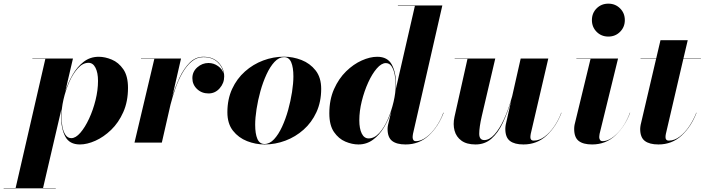

<svg xmlns="http://www.w3.org/2000/svg" viewBox="-115 -780 3853 1050"><path d="M219 -145.5Q219 -163 221 -183.5L120.5 248H190V250H-95V248H-29.5L133 -458H62V-460H284L242 -280Q257 -327.5 282 -371Q307 -414.5 342.5 -442Q378 -469.5 425 -469.5Q459.5 -469.5 496.5 -454Q533.5 -438.5 559.2 -401.5Q585 -364.5 585 -299.5Q585 -224.5 559.2 -166.8Q533.5 -109 492.8 -69.8Q452 -30.5 406.5 -10.2Q361 10 322 10Q265 10 242 -33.2Q219 -76.5 219 -145.5ZM221 -145.5Q221 -115 226.2 -87.2Q231.5 -59.5 243.5 -42Q255.5 -24.5 275 -24.5Q299 -24.5 324.5 -54Q350 -83.5 372 -130.8Q394 -178 407.5 -232.5Q421 -287 421 -337.5Q421 -382.5 407.2 -409.5Q393.5 -436.5 369 -436.5Q338 -436.5 311 -406.8Q284 -377 263.8 -331.2Q243.5 -285.5 232.2 -235.8Q221 -186 221 -145.5Z M729 -458H656V-460H875L827.5 -252.5Q843.5 -305.5 866.8 -355.2Q890 -405 922.2 -437.2Q954.5 -469.5 997.5 -469.5Q1050.5 -469.5 1080.8 -437.2Q1111 -405 1111 -361.5Q1111 -325 1086.2 -297Q1061.5 -269 1025.5 -269Q988 -269 962.5 -293.2Q937 -317.5 937 -352.5Q937 -388 964 -411.8Q991 -435.5 1025 -435.5Q1053.5 -435.5 1077.5 -418.5Q1101.5 -401.5 1108 -377Q1103 -414 1074 -440.8Q1045 -467.5 997.5 -467.5Q961.5 -467.5 933 -443.5Q904.5 -419.5 882.5 -380.8Q860.5 -342 844.5 -296.8Q828.5 -251.5 817.5 -208L770 0H620.5Z M1331.5 10Q1283 10 1236.2 -8.2Q1189.5 -26.5 1159 -65.2Q1128.5 -104 1128.5 -166Q1128.5 -237.5 1154.5 -293.8Q1180.5 -350 1224.8 -389.2Q1269 -428.5 1324.2 -449.2Q1379.5 -470 1438.5 -470Q1487 -470 1533.8 -451.8Q1580.5 -433.5 1611 -394.8Q1641.5 -356 1641.5 -294Q1641.5 -223 1615.5 -166.5Q1589.5 -110 1545.2 -70.8Q1501 -31.5 1445.8 -10.8Q1390.5 10 1331.5 10ZM1331.5 7.5Q1359.5 7.5 1383.8 -18.5Q1408 -44.5 1427.5 -86.8Q1447 -129 1460.8 -178.5Q1474.5 -228 1482 -276.5Q1489.5 -325 1489.5 -362Q1489.5 -411.5 1477.5 -439.5Q1465.5 -467.5 1438.5 -467.5Q1410.5 -467.5 1386.2 -441.5Q1362 -415.5 1342.5 -373.2Q1323 -331 1309.2 -281.5Q1295.5 -232 1288 -183.5Q1280.5 -135 1280.5 -98Q1280.5 -48.5 1292.5 -20.5Q1304.5 7.5 1331.5 7.5Z M2051 -314Q2051 -304.5 2050 -294.5L2154 -748H2061V-750H2304L2143.5 -48Q2143 -43.5 2142.2 -38.8Q2141.5 -34 2141.5 -30Q2141.5 -22 2145.2 -15Q2149 -8 2159.5 -8Q2187 -8 2216 -29.5Q2245 -51 2269.8 -86.5Q2294.5 -122 2309.5 -164L2311 -163Q2282.5 -88 2230 -39Q2177.5 10 2103 10Q2054.5 10 2029.5 -9.2Q2004.5 -28.5 2004.5 -75Q2004.5 -85 2007 -97L2025 -171Q2010 -125 1985 -83.5Q1960 -42 1925 -16Q1890 10 1845 10Q1810.5 10 1773.8 -5.5Q1737 -21 1711.5 -58Q1686 -95 1686 -160Q1686 -235 1711.8 -292.8Q1737.5 -350.5 1777.8 -389.8Q1818 -429 1863.2 -449.2Q1908.5 -469.5 1948 -469.5Q2005 -469.5 2028 -426.2Q2051 -383 2051 -314ZM2049 -314Q2049 -344.5 2043.5 -372.2Q2038 -400 2026.2 -417.5Q2014.5 -435 1995 -435Q1971 -435 1945.5 -405.5Q1920 -376 1898.5 -328.8Q1877 -281.5 1863.5 -227Q1850 -172.5 1850 -122Q1850 -77 1863.2 -50Q1876.5 -23 1901 -23Q1932 -23 1959 -52.5Q1986 -82 2006 -128Q2026 -174 2037.5 -223.8Q2049 -273.5 2049 -314Z M2593.5 -460 2519.5 -144Q2506 -85 2505.8 -49.5Q2505.5 -14 2533.5 -14Q2561.5 -14 2589.2 -44.8Q2617 -75.5 2641.8 -129.5Q2666.5 -183.5 2686 -254L2732.5 -460H2883.5L2787.5 -48Q2787 -43.5 2786.2 -38.8Q2785.5 -34 2785.5 -30Q2785.5 -11 2803.5 -11Q2834 -11 2863 -32.5Q2892 -54 2915.8 -88.8Q2939.5 -123.5 2954.5 -164L2955.5 -163Q2927 -88 2874.5 -39Q2822 10 2747.5 10Q2699 10 2673.8 -9.2Q2648.5 -28.5 2648.5 -75Q2648.5 -85 2650.5 -97L2680.5 -229Q2660 -161.5 2634.2 -107.2Q2608.5 -53 2572.5 -21.5Q2536.5 10 2485.5 10Q2437 10 2408.5 -10.8Q2380 -31.5 2370.8 -65.8Q2361.5 -100 2370.5 -141L2441.5 -458H2371.5V-460Z M3122 -670Q3122 -708.5 3147.8 -734.2Q3173.5 -760 3212 -760Q3250 -760 3276 -734.2Q3302 -708.5 3302 -670Q3302 -632 3276 -606Q3250 -580 3212 -580Q3173.5 -580 3147.8 -606Q3122 -632 3122 -670ZM3331 -163Q3302.5 -88 3250 -39Q3197.5 10 3123 10Q3074.5 10 3049.8 -9.2Q3025 -28.5 3025 -75Q3025 -79 3025.5 -85.8Q3026 -92.5 3027 -97L3114.5 -458H3037V-460H3265L3164 -48Q3163.5 -43.5 3162.8 -38.8Q3162 -34 3162 -30Q3162 -22 3166.2 -15Q3170.5 -8 3180 -8Q3218.5 -8 3261.2 -51Q3304 -94 3330 -164Z M3694 -163Q3665.5 -88 3612.8 -39Q3560 10 3486 10Q3437 10 3411.5 -9.2Q3386 -28.5 3386 -75Q3386 -79 3386.8 -85.8Q3387.5 -92.5 3388.5 -97L3473 -458H3388V-460H3473.5L3497 -560H3646L3622.5 -460H3718V-458H3622L3526.5 -48Q3525.5 -43.5 3525 -38.8Q3524.5 -34 3524.5 -30Q3524.5 -11 3542.5 -11Q3573.5 -11 3602.2 -33Q3631 -55 3654.5 -90Q3678 -125 3693 -164Z"/></svg>

Font: Bodoni* 96
Style: Bold Italic
Weight: 700
Italic angle: -13°
Version: Version 2.2